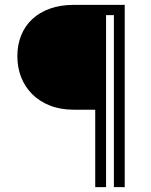

<svg xmlns="http://www.w3.org/2000/svg" viewBox="-20 -770 621 790"><path d="M416.4 0V-707.7H448.6V0H493.2V-750H283.6Q228.6 -750 185.5 -734.5Q142.3 -719.1 112.5 -691.1Q82.7 -663.2 67 -624.3Q51.4 -585.5 51.4 -538.6Q51.4 -492.3 67 -452.3Q82.7 -412.3 112.5 -382.5Q142.3 -352.7 185.5 -335.7Q228.6 -318.6 283.6 -318.6H371.8V0Z"/></svg>

Font: Spartan MB
Style: Regular
Weight: 212
Designer: Matt Bailey, Mirko Velimirovic
Foundry: Matt Bailey
Version: Version 1.005